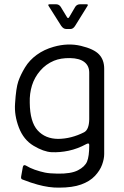

<svg xmlns="http://www.w3.org/2000/svg" viewBox="-20 -706 584 902"><path d="M253.5 -53.5Q315.2 -54.2 375.2 -84.7Q398.2 -97 399.2 -145.3V-364.3Q399.2 -396.8 376.3 -414.6Q353.5 -432.3 309.4 -433.1Q265.3 -433.8 233.5 -420.7Q195.3 -404.7 168.7 -373.6Q142 -342.5 130.2 -304.5Q118.5 -266.5 119.8 -223.3Q120.8 -133 156.9 -93.4Q193 -53.8 253.5 -53.5ZM79.3 123.3 87.3 78.2Q90.5 65.2 102.5 72.2Q120 83 143 91.2Q169.3 100.3 191.4 104.8Q213.5 109.2 249.7 109.7Q313.5 111 346.2 94Q379 77 389.1 52.7Q399.2 28.3 399.2 -23.2Q400 -36.7 385.8 -29.3Q344.2 -6.7 302.5 2.1Q260.8 10.8 222 9Q185.2 7 137.9 -21.1Q90.7 -49.2 68.6 -107Q46.5 -164.8 50.8 -220.5Q55.3 -292.8 66 -323.8Q76.7 -354.8 97.5 -389.2Q118.3 -423.5 152.8 -448.5Q187.2 -473.5 231.8 -486Q298.8 -505.2 360.1 -490.6Q421.3 -476 445.4 -450.3Q469.5 -424.7 469.5 -383.2V17.5Q469.5 40.5 459.6 67.8Q449.7 95.2 425.7 120.7Q401.7 146.2 361.1 160.8Q320.5 175.5 257.3 175.5Q211 176.3 156.7 161.3Q128 153.8 85.3 137.2Q77.3 135 79.3 123.3ZM267.3 -584.8 208.3 -678.2Q203.2 -686 214 -686H243Q257 -686 265 -674.2L295.2 -624.5Q299.7 -617.8 304.5 -624.5L333.7 -674.2Q341.7 -686 356.7 -686H386Q395.5 -686 391.7 -679.2L333.7 -585.8Q324.2 -569.8 311.5 -569.8H290.7Q277.8 -569.8 267.3 -584.8Z"/></svg>

Font: Vivano Light
Style: Regular
Weight: 300
Designer: Joe Prince, Josias Burgherr
Version: Version 2.064;September 19, 2022;FontCreator 14.0.0.2877 64-